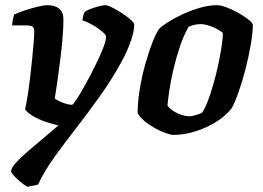

<svg xmlns="http://www.w3.org/2000/svg" viewBox="-20 -520 1012 740"><path d="M86 200Q71.5 192 56.8 179.5Q42 167 32.5 156Q23 145 23 140Q23 128 39.5 109.2Q56 90.5 83.2 66.8Q110.5 43 142.2 16.8Q174 -9.5 205 -36.5Q180 -42.5 154.8 -51Q129.5 -59.5 109 -71.5Q88.5 -83.5 76.5 -98Q81.5 -119.5 86.8 -153Q92 -186.5 96.5 -224.2Q101 -262 104.5 -297.8Q108 -333.5 110 -360.5Q112 -387.5 112 -399Q112 -413.5 104.5 -417.8Q97 -422 82 -422H26.5Q26.5 -427.5 28 -436.2Q29.5 -445 31.5 -453Q33.5 -461 34.5 -464Q49 -471 74.2 -479.5Q99.5 -488 124.2 -494Q149 -500 162.5 -500Q192 -500 208.2 -486.5Q224.5 -473 224.5 -444.5Q224.5 -413.5 221 -372.5Q217.5 -331.5 212 -288Q206.5 -244.5 201 -205.8Q195.5 -167 191 -140Q200 -134 212.5 -128.2Q225 -122.5 237.5 -119.2Q250 -116 257.5 -116Q261.5 -116 276 -138.2Q290.5 -160.5 309.2 -194.5Q328 -228.5 346.5 -265.8Q365 -303 377 -333.5Q389 -364 389 -378Q389 -384 380 -392.8Q371 -401.5 357 -411.2Q343 -421 327.2 -429Q311.5 -437 298 -441.5Q298 -449.5 301 -460.2Q304 -471 306 -474Q314 -480 330 -486Q346 -492 362 -496Q378 -500 385 -500Q394.5 -500 412.5 -491Q430.5 -482 450.2 -469.2Q470 -456.5 483.8 -444Q497.5 -431.5 497.5 -425.5Q497.5 -400 484 -361.2Q470.5 -322.5 449.5 -284Q411 -213.5 365.2 -149.5Q319.5 -85.5 274 -27Q228.5 31.5 189.5 85.8Q150.5 140 126.5 191.5Z M649.5 0Q638 0 618.5 -7Q599 -14 577.2 -26Q555.5 -38 537.5 -53Q519.5 -68 510.5 -84Q510.5 -128 518.8 -177.2Q527 -226.5 540 -273Q553 -319.5 567 -355.2Q581 -391 592.5 -408Q602.5 -419 627 -434.5Q651.5 -450 683.8 -465Q716 -480 750.8 -490Q785.5 -500 816 -500Q830.5 -500 852.2 -492Q874 -484 896.5 -471.5Q919 -459 935.2 -446.5Q951.5 -434 954.5 -425Q954.5 -394.5 946.8 -349.5Q939 -304.5 926.8 -256.2Q914.5 -208 900 -166.5Q885.5 -125 872.5 -102Q845.5 -69 807 -46.5Q768.5 -24 727.2 -12Q686 0 649.5 0ZM711 -72Q716.5 -72 724.5 -73.8Q732.5 -75.5 741.5 -78.5Q750.5 -81.5 758 -85Q769 -99 780.2 -128.5Q791.5 -158 802.2 -195.2Q813 -232.5 821.2 -271Q829.5 -309.5 834.2 -341.8Q839 -374 839 -393Q828 -402.5 813 -410Q798 -417.5 782.2 -422.2Q766.5 -427 752.5 -427Q741 -427 730 -424.5Q719 -422 707 -417Q687.5 -383 673 -339.5Q658.5 -296 648.2 -251.8Q638 -207.5 632.5 -170.8Q627 -134 625.5 -113Q633 -102.5 647 -93Q661 -83.5 678.5 -77.8Q696 -72 711 -72Z"/></svg>

Font: Texturina Medium
Style: Italic
Weight: 500
Italic angle: -11°
Designer: Guillermo Torres Carreño
Foundry: Omnibus-Type
Version: Version 1.002